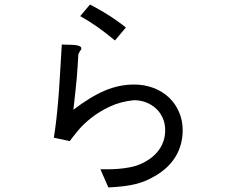

<svg xmlns="http://www.w3.org/2000/svg" viewBox="-20 -764 1040 845"><path d="M252 -568Q269 -567 284.5 -567Q300 -567 312 -565.5Q324 -564 331 -560.5Q338 -557 338 -551Q338 -548 336.5 -545.5Q335 -543 330 -536Q330 -534 325 -526Q323 -495 321.5 -469.5Q320 -444 317.5 -417Q315 -390 311.5 -358Q308 -326 303 -281Q379 -339 442 -365.5Q505 -392 570 -392Q616 -392 655.5 -377Q695 -362 723.5 -335Q752 -308 768 -271Q784 -234 784 -191Q784 -128 754 -77Q724 -26 665 9Q643 22 622 31Q601 40 577 46Q553 52 524 55.5Q495 59 457 61L422 -19Q436 -19 457 -19Q478 -19 502.5 -21Q527 -23 553 -28Q579 -33 603 -44Q653 -67 680 -105Q707 -143 707 -191Q707 -220 696.5 -244Q686 -268 667.5 -285.5Q649 -303 624 -313Q599 -323 569 -323Q510 -317 463.5 -295Q417 -273 382 -245.5Q347 -218 323.5 -189.5Q300 -161 287 -143L217 -158Q223 -196 227.5 -234.5Q232 -273 236 -320Q240 -367 243.5 -427Q247 -487 252 -568ZM333 -693 376 -744Q407 -728 435.5 -711Q464 -694 485.5 -679Q507 -664 520 -654Q533 -644 534 -643L486 -586Q404 -654 333 -693Z"/></svg>

Font: D2Coding ligature
Style: Regular
Weight: 400
Monospace: yes
Designer: Yong-Rak Park; Jeong-Hwan Yoon; Sang-Min Lee;
Foundry: NHN Corporation
Version: Version 1.3.2; Build 20180524